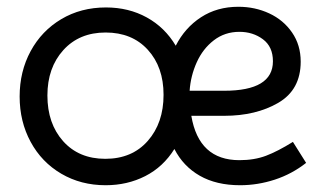

<svg xmlns="http://www.w3.org/2000/svg" viewBox="-20 -537 957 567"><path d="M38 -252Q38 -326 70.5 -386Q103 -446 161 -480.5Q219 -515 293 -515Q360 -515 413.5 -485.5Q467 -456 499 -402Q526 -455 573.5 -486Q621 -517 684 -517Q733 -517 775 -497.5Q817 -478 842.5 -441Q868 -404 868 -355Q868 -272 802 -233.5Q736 -195 642 -195H545Q567 -64 687 -64Q731 -64 765.5 -77Q800 -90 845 -118L884 -56Q842 -23 791.5 -6.5Q741 10 689 10Q619 10 570 -18Q521 -46 495 -97Q462 -44 409 -17Q356 10 292 10Q219 10 161 -24Q103 -58 70.5 -118Q38 -178 38 -252ZM786 -356Q786 -399 756.5 -421Q727 -443 687 -443Q644 -443 611.5 -418Q579 -393 561 -353Q543 -313 540 -269H642Q786 -269 786 -356ZM463 -257Q463 -339 416.5 -390Q370 -441 292 -441Q214 -441 167 -389Q120 -337 120 -255Q120 -172 166.5 -120Q213 -68 291 -68Q370 -68 416.5 -121Q463 -174 463 -257Z"/></svg>

Font: Bellota
Style: Bold
Weight: 700
Designer: Kemie Guaida
Foundry: Kemie Guaida
Version: Version 4.001